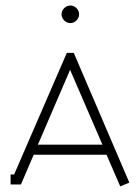

<svg xmlns="http://www.w3.org/2000/svg" viewBox="-20 -663 504 690"><path d="M210.7 -589.6Q201.2 -599.1 201.2 -611.8Q201.2 -624.5 210.7 -633.8Q220.2 -643.1 232.9 -643.1Q245.6 -643.1 254.9 -633.8Q264.2 -624.5 264.2 -611.8Q264.2 -599.1 254.9 -589.6Q245.6 -580.1 232.9 -580.1Q220.2 -580.1 210.7 -589.6ZM348.1 -143.1 231.9 -412.1 116.2 -143.1ZM18.1 0V-36.1H30.8L220.2 -473.1H245.1L444.8 -6.8L412.1 6.8L362.8 -106.9H101.1L55.2 0Z"/></svg>

Font: RawengulkPcs
Style: Regular
Weight: 400
Version: Version 0.92